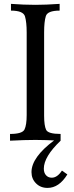

<svg xmlns="http://www.w3.org/2000/svg" viewBox="-20 -713 375 973"><path d="M287.1 0Q206.5 -3.9 159.7 -3.9Q105 -3.9 30.8 0V-34.2Q93.3 -34.2 104.2 -56.9Q115.2 -79.6 115.2 -129.9V-548.3Q115.2 -600.1 106.7 -629.6Q98.1 -659.2 35.6 -659.2V-693.4Q100.1 -688.5 159.7 -688.5Q211.9 -688.5 282.2 -693.4V-659.2Q220.7 -659.2 212.2 -631.1Q203.6 -603 203.6 -549.3V-127Q203.6 -75.7 213.9 -54.9Q224.1 -34.2 287.1 -34.2ZM220.7 239.3Q185.5 239.3 162.6 216.3Q139.6 193.4 139.6 159.2Q139.6 84 254.9 -2L287.1 0Q202.1 81.1 202.1 141.6Q202.1 163.1 213.4 175.3Q224.6 187.5 242.2 187.5Q270.5 187.5 293.9 151.4L321.3 170.9Q279.3 239.3 220.7 239.3Z"/></svg>

Font: Almanac
Style: Regular
Weight: 400
Designer: Eden's Almanac
Version: Version 3.501;March 28, 2021;FontCreator 13.0.0.2683 64-bit